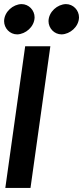

<svg xmlns="http://www.w3.org/2000/svg" viewBox="-39 -918 406 938"><path d="M347 -833C347 -868 319 -898 283 -898C242 -897 199 -861 198 -815C198 -780 226 -750 262 -750C303 -751 346 -787 347 -833ZM130 -833C130 -868 102 -898 66 -898C25 -897 -18 -861 -19 -815C-19 -780 9 -750 45 -750C86 -751 129 -787 130 -833ZM84 -692 -13 0H110L207 -692Z"/></svg>

Font: Cantarell
Style: BoldOblique
Weight: 700
Italic angle: -8°
Designer: Dave Crossland
Version: Version 0.024